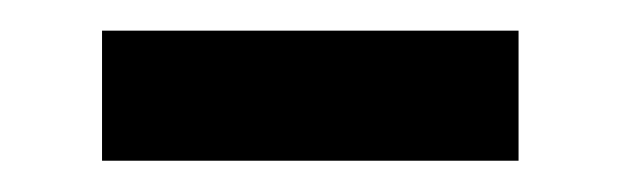

<svg xmlns="http://www.w3.org/2000/svg" viewBox="-20 -346 400 124"><path d="M45.9 -242.2V-326.2H314.9V-242.2Z"/></svg>

Font: Twentytwelve Slab Light
Style: TwentytwelveSlab
Weight: 300
Designer: Domenico Catapano
Version: Version 1.00 2012